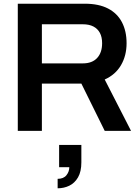

<svg xmlns="http://www.w3.org/2000/svg" viewBox="-20 -706 757 1036"><path d="M76 0V-686H437Q513 -686 563 -660Q613 -634 638 -586Q663 -538 663 -473Q663 -406 633 -354.5Q603 -303 545 -277L687 0H545L419 -255H206V0ZM206 -364H427Q477 -364 504 -393Q531 -422 531 -473Q531 -506 519 -528.5Q507 -551 484 -563Q461 -575 427 -575H206ZM291 310V259Q323 259 338.5 239.5Q354 220 354 196H299V76H419V170Q419 220 401 251Q383 282 354 296Q325 310 291 310Z"/></svg>

Font: Archivo SemiBold
Style: Regular
Weight: 600
Designer: Hector Gatti
Foundry: Omnibus-Type
Version: Version 2.001